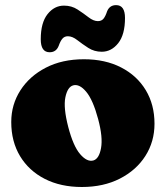

<svg xmlns="http://www.w3.org/2000/svg" viewBox="-20 -734 664 768"><path d="M315.5 -497Q401 -497 464.5 -464.2Q528 -431.5 563 -373.5Q598 -315.5 598 -239Q598 -167.5 561.5 -110.2Q525 -53 459.5 -19.5Q394 14 307.5 14Q222.5 14 159 -18.5Q95.5 -51 60.2 -109.5Q25 -168 25 -246Q25 -315.5 61.5 -372.5Q98 -429.5 163.2 -463.2Q228.5 -497 315.5 -497ZM353 -92Q376.5 -98.5 384.2 -142Q392 -185.5 372.5 -258Q352 -334.5 324.8 -367Q297.5 -399.5 272.5 -392.5Q250 -386 241.5 -344.8Q233 -303.5 253 -226Q273 -149.5 300.5 -117.5Q328 -85.5 353 -92ZM387 -527Q357 -527 333 -542.5Q309 -558 289.2 -573.5Q269.5 -589 251.5 -589Q238 -589 229.8 -579.5Q221.5 -570 214.5 -550Q204.5 -525 178.5 -525Q143 -525 143 -577Q143 -643 170 -677.2Q197 -711.5 236 -711.5Q266.5 -711.5 290.2 -696Q314 -680.5 334 -665Q354 -649.5 371.5 -649.5Q386 -649.5 394 -659.2Q402 -669 408.5 -689Q418.5 -713.5 444.5 -713.5Q480 -713.5 480 -662Q480 -595.5 452.8 -561.2Q425.5 -527 387 -527Z"/></svg>

Font: Fraunces 9pt SuperSoft Black
Style: Regular
Weight: 900
Version: Version 1.000;[b76b70a41]